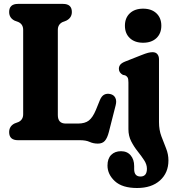

<svg xmlns="http://www.w3.org/2000/svg" viewBox="-20 -720 885 986"><path d="M320.5 -614 301 -606.5Q277 -594.5 277 -566.5V-129Q277 -85.5 317.5 -85.5H380.5Q416.5 -85.5 436.5 -101.2Q456.5 -117 472.5 -155.5L493 -206Q502 -227.5 515.8 -234.2Q529.5 -241 546.5 -237Q564.5 -233 572.2 -217.8Q580 -202.5 574 -179.5L539 -42Q531 -11 518.5 3.2Q506 17.5 482.5 17.5Q459.5 17.5 440.5 8.8Q421.5 0 390.5 0H72.5Q27 0 27 -41.5Q27 -72 55 -86L75 -93.5Q99 -105 99 -133.5V-566.5Q99 -595 75 -606.5L55 -614Q27 -628 27 -658.5Q27 -700 72.5 -700H303.5Q349 -700 349 -658.5Q349 -628.5 320.5 -614ZM715 -500.5Q672 -500.5 646.8 -524.2Q621.5 -548 621.5 -588Q621.5 -628 646.8 -651.8Q672 -675.5 715 -675.5Q758 -675.5 783.2 -651.8Q808.5 -628 808.5 -588Q808.5 -548 783.2 -524.2Q758 -500.5 715 -500.5ZM796.5 -93Q796.5 -52.5 808.8 -20Q821 12.5 833 42.2Q845 72 845 104Q845 167.5 801.8 206.5Q758.5 245.5 684 245.5Q608 245.5 570 210.5Q532 175.5 532 130Q532 94.5 551 75.5Q570 56.5 601.5 56.5Q633 56.5 651 77.8Q669 99 669 133V148.5Q669 186.5 701.5 186.5Q734.5 186.5 734.5 146.5Q734.5 124.5 720.2 102.8Q706 81 687 57.2Q668 33.5 653.8 5.8Q639.5 -22 639.5 -56.5V-296Q639.5 -314 635.8 -321.2Q632 -328.5 623 -333L611 -335.5Q590.5 -347 590.5 -366.5Q590.5 -379 597.8 -388Q605 -397 624 -404.5L705 -436.5Q727.5 -445.5 740.2 -448.8Q753 -452 763.5 -452Q780 -452 788.2 -441.8Q796.5 -431.5 796.5 -415.5Z"/></svg>

Font: Fraunces 144pt S100
Style: Bold
Weight: 700
Version: Version 1.000; ttfautohint (v1.8.3)